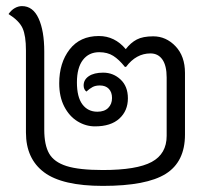

<svg xmlns="http://www.w3.org/2000/svg" viewBox="-20 -600 684 629"><path d="M586 -361V-159Q586 -70 523 -30.5Q460 9 317 9Q184 9 124.5 -35.5Q65 -80 65 -166V-435Q65 -483 54 -507.5Q43 -532 8 -554Q17 -567 28.5 -573.5Q40 -580 52 -580Q88 -580 106.5 -539.5Q125 -499 125 -431V-175Q125 -125 141 -97Q157 -69 198 -56Q239 -43 317 -43Q428 -43 477 -69.5Q526 -96 526 -155V-346Q526 -385 512 -405Q498 -425 473 -425Q426 -425 393 -381H389Q370 -405 351 -417Q332 -429 305 -429Q271 -429 251.5 -403.5Q232 -378 232 -330Q232 -282 250 -258Q268 -234 299 -234Q322 -234 334.5 -246.5Q347 -259 347 -279Q347 -298 336.5 -309Q326 -320 307 -320Q293 -320 283.5 -315Q274 -310 263 -300Q254 -307 254 -320Q254 -339 271 -350.5Q288 -362 318 -362Q351 -362 375 -339.5Q399 -317 399 -278Q399 -237 371 -211.5Q343 -186 291 -186Q261 -186 234 -202.5Q207 -219 190.5 -251Q174 -283 174 -327Q174 -394 208 -438Q242 -482 304 -482Q356 -482 392 -439Q408 -460 428 -470.5Q448 -481 482 -481Q524 -481 555 -448.5Q586 -416 586 -361Z"/></svg>

Font: Krub
Style: Regular
Weight: 400
Designer: Ekaluck Peanpanawate
Foundry: Cadson Demak Co.,Ltd.
Version: Version 1.000; ttfautohint (v1.6)